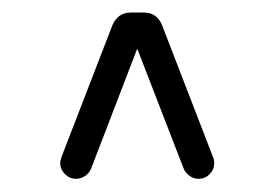

<svg xmlns="http://www.w3.org/2000/svg" viewBox="-20 -692 426 298"><path d="M121.5 -430.5Q119 -424 112.5 -419.2Q106 -414.5 98 -414.5Q88 -414.5 80.8 -421.8Q73.5 -429 73.5 -439Q73.5 -441.5 74.2 -444Q75 -446.5 75.5 -448.5L154.5 -653Q163 -672.5 183 -672.5H203.5Q223.5 -672.5 231.5 -653L310.5 -448.5Q311.5 -446.5 312 -444Q312.5 -441.5 312.5 -439Q312.5 -429 305.5 -421.8Q298.5 -414.5 288 -414.5Q280.5 -414.5 274 -419.2Q267.5 -424 265 -430.5L193 -616.5Z"/></svg>

Font: Jura Light
Style: Regular
Weight: 400
Version: Version 5.106